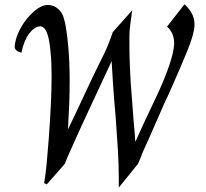

<svg xmlns="http://www.w3.org/2000/svg" viewBox="-20 -839 935 872"><path d="M180.5 -7.7Q187.2 -45.1 191.8 -94.4Q196.4 -143.6 201.5 -209.7Q207.7 -293.3 211 -364.6Q214.4 -435.9 214.4 -492.3Q214.4 -554.9 209.7 -601.5Q200 -719.5 163.1 -719.5Q138.5 -719.5 112.8 -687.2Q88.7 -654.9 77.4 -600Q46.7 -606.7 46.7 -627.2Q51.3 -688.7 101.5 -753.3Q154.9 -816.4 196.4 -816.4Q238.5 -816.4 263.1 -774.4Q272.8 -753.3 279.2 -715.4Q285.6 -677.4 290.3 -624.1Q293.3 -588.7 294.9 -549.2Q296.4 -509.7 296.4 -469.2Q296.4 -419.5 294.4 -366.2Q292.3 -312.8 288.7 -251.3Q325.6 -327.2 360.3 -402.3Q394.9 -477.4 432.3 -553.3Q454.9 -596.4 469.2 -631.3Q483.6 -666.2 492.3 -693.3L580.5 -792.3Q577.4 -774.4 574.1 -746.9Q570.8 -719.5 569.2 -705.1Q567.7 -685.6 567.7 -667.9Q567.7 -650.3 567.7 -632.3Q567.7 -587.2 570.3 -526.7Q572.8 -466.2 579 -393.3Q583.6 -327.2 586.9 -288.7Q590.3 -250.3 592.3 -229.2Q593.3 -205.1 594.9 -194.9Q596.4 -198.5 599 -204.1Q601.5 -209.7 611.3 -231.5Q621 -253.3 641.3 -296.7Q661.5 -340 698.5 -417.9Q730.8 -488.7 749.2 -543.6Q767.7 -598.5 770.8 -635.9Q772.8 -688.7 738.5 -717.9L817.9 -819.5Q867.7 -774.4 863.1 -719.5Q860 -679 829.2 -604.1Q798.5 -529.2 746.7 -412.8Q740 -400 725.6 -367.7Q712.8 -340 689.5 -285.4Q666.2 -230.8 624.1 -138.5Q624.1 -133.8 606.7 -94.9L519.5 12.8V-29.2Q519.5 -88.7 515.4 -157.9Q511.3 -227.2 505.1 -309.7Q496.4 -406.7 493.3 -458.2Q490.3 -509.7 488.7 -532.3Q487.2 -560 487.2 -561.5Q417.9 -412.8 375.9 -322.6Q333.8 -232.3 311.3 -180.5Q283.6 -121 274.4 -94.9L192.3 -1.5Z"/></svg>

Font: MM Jasmine
Style: Regular
Weight: 400
Designer: Khon Soe Zaw Thu
Version: Version 1.00 July 11, 2016, initial release